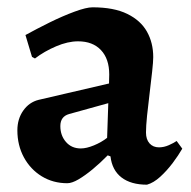

<svg xmlns="http://www.w3.org/2000/svg" viewBox="-20 -493 523 525"><path d="M381.9 12Q337.9 12 312.2 -7.8Q286.5 -27.6 282.1 -65.4L274.5 -68.2Q254.5 -47.8 233.7 -30.5Q212.9 -13.3 194.8 -2.6Q176.7 8 164 8Q125.2 8 94.2 -10.9Q63.2 -29.9 45.3 -62.8Q27.5 -95.8 27.5 -136.7Q27.5 -167.6 43.5 -190.5Q59.6 -213.4 85.4 -219.9L278.1 -264.7L278.7 -289.3Q278.7 -332.1 256.1 -356Q233.6 -380 193.4 -380Q165.4 -380 133.3 -366.3Q101.1 -352.6 75.6 -333.1L67.5 -337.5L49.6 -397.2Q79.2 -413.5 115.3 -431.4Q151.4 -449.2 183.7 -461.1Q216.1 -473 232.9 -473Q291.4 -473 328 -455Q364.6 -437.1 381.8 -406.5Q399 -376 399 -336.8Q399 -324.3 396 -297.1Q393.1 -269.9 389.1 -237.7Q385.1 -205.6 382.1 -176.7Q379.2 -147.7 379.2 -130.7Q379.2 -111.9 388.8 -101Q398.5 -90.1 414.8 -90.1Q428.2 -90.1 441.8 -96.1Q455.4 -102.2 463 -107.5L478.4 -86.5Q468.1 -68.5 452.2 -47.3Q436.2 -26.1 418.1 -9.6Q400 6.9 381.9 12ZM200.9 -87.1Q216.3 -87.1 236.6 -95.4Q256.9 -103.7 272.9 -116.1L276.1 -210.9L169 -181.2Q145 -174.4 145 -148.2Q145 -122.5 160.4 -104.8Q175.8 -87.1 200.9 -87.1Z"/></svg>

Font: Alegreya
Style: Regular
Weight: 400
Designer: Juan Pablo del Peral
Foundry: Huerta Tipografica
Version: Version 2.009